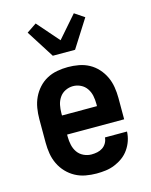

<svg xmlns="http://www.w3.org/2000/svg" viewBox="-117 -849 734 933"><g transform="rotate(-15 250.0 -382.5)"><path d="M252 8Q225 8 197.5 3Q170 -2 146 -15Q122 -28 103 -48Q84 -68 72 -93Q60 -118 55.5 -145.5Q51 -173 51 -200V-320Q51 -347 55.5 -374.5Q60 -402 71.5 -426.5Q83 -451 101.5 -471.5Q120 -492 144 -505Q168 -518 195.5 -523Q223 -528 250 -528Q277 -528 304.5 -523Q332 -518 356 -505Q380 -492 398.5 -471.5Q417 -451 428.5 -426.5Q440 -402 444.5 -374.5Q449 -347 449 -320V-212H162V-200Q162 -180 166.5 -159.5Q171 -139 182.5 -122.5Q194 -106 213 -97Q232 -88 252 -88Q267 -88 281.5 -91Q296 -94 308 -102Q320 -110 327.5 -123Q335 -136 336 -151H447Q446 -127 438.5 -105Q431 -83 417.5 -63.5Q404 -44 385 -30Q366 -16 344 -7Q322 2 299 5Q276 8 252 8ZM162 -308H338V-320Q338 -340 334 -360Q330 -380 318.5 -397Q307 -414 288.5 -423Q270 -432 250 -432Q230 -432 211.5 -423Q193 -414 181.5 -397Q170 -380 166 -360Q162 -340 162 -320ZM194 -600 105 -740 154 -773 250 -663 346 -773 395 -740 306 -600Z"/></g></svg>

Font: Iosevka SS18
Style: Bold
Weight: 700
Monospace: yes
Designer: Belleve Invis
Foundry: Belleve Invis
Version: Version 25.1.1; ttfautohint (v1.8.4)